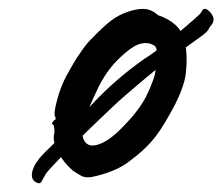

<svg xmlns="http://www.w3.org/2000/svg" viewBox="-20 -407 512 442"><path d="M69 15Q50 10 54 -10.5Q58 -31 83 -56Q139 -110 192.5 -167.5Q246 -225 313 -272Q322 -277 342.5 -292.5Q363 -308 385 -326.5Q407 -345 424 -360Q441 -375 443 -378Q448 -391 457.5 -384.5Q467 -378 471 -367Q474 -356 463 -345Q460 -338 455.5 -333.5Q451 -329 440.5 -321.5Q430 -314 408 -298Q371 -273 338 -246Q305 -219 268 -187Q255 -176 234 -156Q213 -136 188.5 -112.5Q164 -89 141.5 -66.5Q119 -44 103.5 -27.5Q88 -11 85 -6Q78 7 75.5 11Q73 15 69 15ZM277 -130Q296 -151 308.5 -171Q321 -191 333 -224Q337 -235 339.5 -252.5Q342 -270 341.5 -284.5Q341 -299 335 -302Q323 -310 306.5 -307Q290 -304 268 -285Q248 -268 233.5 -249.5Q219 -231 207 -207Q195 -183 180 -147Q168 -120 169.5 -100Q171 -80 183.5 -74Q196 -68 219.5 -80Q243 -92 277 -130ZM188 1Q175 2 167.5 -2Q160 -6 148 -14Q127 -32 114.5 -55Q102 -78 104 -95Q106 -103 105 -110.5Q104 -118 104 -118Q98 -123 100 -124.5Q102 -126 104 -130Q111 -131 106 -141Q104 -149 111.5 -177Q119 -205 131 -229Q137 -240 147 -257.5Q157 -275 170 -293Q183 -311 194 -321Q217 -345 235 -359Q253 -373 275 -380Q295 -387 311.5 -386.5Q328 -386 344 -372Q368 -364 384 -349.5Q400 -335 406 -309Q412 -279 408 -240Q404 -201 369 -141Q348 -103 328.5 -81Q309 -59 282 -39Q263 -23 237 -13Q211 -3 188 1Z"/></svg>

Font: Caveat SemiBold
Style: Regular
Weight: 600
Designer: Pablo Impallari
Foundry: Pablo Impallari
Version: Version 2.000